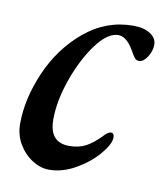

<svg xmlns="http://www.w3.org/2000/svg" viewBox="-58 -471 461 535"><g transform="rotate(10 172.0 -203.0)"><path d="M14 -97Q14 -168 47 -244Q80 -320 140.5 -370.5Q201 -421 278 -421Q308 -421 326 -409Q344 -397 344 -379Q344 -361 333 -344Q322 -327 310 -327Q302 -327 297.5 -332.5Q293 -338 284 -354Q264 -388 241 -388Q211 -388 179 -345Q147 -302 125 -240Q103 -178 103 -125Q103 -60 159 -60Q187 -60 207 -71Q227 -82 249 -105Q260 -117 268 -117Q277 -117 277 -105Q277 -86 252.5 -57Q228 -28 190.5 -6.5Q153 15 115 15Q91 15 67.5 0Q44 -15 29 -40.5Q14 -66 14 -97Z"/></g></svg>

Font: EB Garamond Medium
Style: Italic
Weight: 500
Italic angle: -17.2°
Designer: Georg Duffner and Octavio Pardo
Foundry: Georg Duffner
Version: Version 1.000